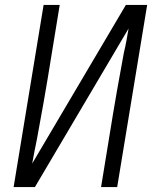

<svg xmlns="http://www.w3.org/2000/svg" viewBox="-20 -755 640 775"><path d="M35 0 156 -735H221L173 -441Q165 -393 156.5 -344.5Q148 -296 139 -248L129 -193Q124 -168 119 -143.5Q114 -119 110 -95L488 -735H574L453 0H388L436 -294Q444 -342 452.5 -390.5Q461 -439 470 -487L480 -542Q486 -567 490.5 -591.5Q495 -616 499 -640L121 0Z"/></svg>

Font: Iosevka Light Extended
Style: Italic
Weight: 300
Width: 7
Italic angle: -9°
Monospace: yes
Designer: Belleve Invis
Foundry: Belleve Invis
Version: Version 32.5.0; ttfautohint (v1.8.4)